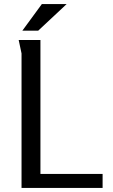

<svg xmlns="http://www.w3.org/2000/svg" viewBox="-20 -925 554 945"><path d="M72 -728H179V-69H485V0H86V-662ZM186 -905H308L168 -774H90Z"/></svg>

Font: Rosario Light
Style: Regular
Weight: 300
Designer: Hector Gatti
Foundry: Omnibus Type
Version: Version 1.101; ttfautohint (v1.8.1.43-b0c9)